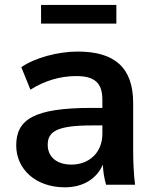

<svg xmlns="http://www.w3.org/2000/svg" viewBox="-20 -762 638 792"><path d="M247.6 10.7C323.7 10.7 379.4 -25.4 404.3 -83C405.3 -55.7 409.7 -27.3 417.5 0H537.1C531.2 -47.9 529.3 -96.2 529.3 -143.6V-336.9C529.3 -485.8 450.2 -549.3 300.3 -549.3C219.7 -549.3 124 -523.9 67.9 -484.9L105.5 -392.1C164.6 -429.7 230 -448.2 294.4 -448.2C368.7 -448.2 402.3 -421.4 402.3 -350.6V-316.9H357.9C119.6 -316.9 46.9 -269 46.9 -162.1C46.9 -64 127.4 10.7 247.6 10.7ZM460 -664.6V-741.7H149.4V-664.6ZM274.9 -83C213.4 -83 176.8 -115.2 176.8 -165C176.8 -219.7 215.8 -244.6 358.9 -244.6H402.3V-210C402.3 -131.3 346.2 -83 274.9 -83Z"/></svg>

Font: Winston SemiBold
Style: Regular
Weight: 600
Designer: Vernon Adams, Kim Jin-seong, David Berlow, Cristiano Sobral
Foundry: The Winston Project Authors
Version: Version 3.004